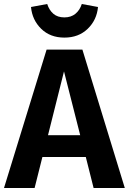

<svg xmlns="http://www.w3.org/2000/svg" viewBox="-29 -940 644 960"><path d="M400 -155H183L144 0H-9L204 -692H383L595 0H439ZM372 -264 291 -583 211 -264ZM126 -905 207 -920Q217 -889 238 -871Q259 -853 293 -853Q326 -853 348 -871Q370 -889 380 -920L461 -905Q455 -840 409.5 -796Q364 -752 293 -752Q222 -752 177 -796Q132 -840 126 -905Z"/></svg>

Font: Wolseley Sans SemiBold
Style: Regular
Weight: 600
Designer: Carrois Corporate & Edenspiekermann AG
Foundry: Carrois Corporate GbR & Edenspiekermann AG
Version: Version 4.202